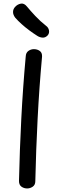

<svg xmlns="http://www.w3.org/2000/svg" viewBox="-20 -1045 349 1082"><path d="M125 -727Q126 -748 140 -758Q154 -768 171 -768Q190 -768 204 -758Q218 -748 217 -726Q201 -551 192 -375.5Q183 -200 179 -24Q179 -3 164.5 7Q150 17 133 17Q115 17 101 7Q87 -3 87 -25Q91 -200 100 -376Q109 -552 125 -727ZM190 -843Q168 -857 145 -874Q122 -891 101.5 -909.5Q81 -928 66 -945Q53 -962 53.5 -978.5Q54 -995 66 -1007Q79 -1021 97.5 -1024.5Q116 -1028 132 -1008Q150 -986 178.5 -955.5Q207 -925 239 -900Q253 -890 256 -874Q259 -858 249 -846Q236 -832 220 -833Q204 -834 190 -843Z"/></svg>

Font: Playpen Sans Hebrew
Style: Regular
Weight: 400
Designer: Tom Grace, Laura Meseguer, Veronika Burian, José Scaglione
Foundry: TypeTogether
Version: Version 2.000